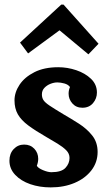

<svg xmlns="http://www.w3.org/2000/svg" viewBox="-20 -803 486 834"><path d="M200 11Q152 11 111.5 -3Q71 -17 46 -43.5Q21 -70 21 -105Q21 -136 39.5 -155.5Q58 -175 85 -175Q112 -175 129 -157Q146 -139 146 -113Q146 -106 144.5 -98.5Q143 -91 140 -83Q145 -73 166.5 -64Q188 -55 203 -55Q247 -55 264.5 -74Q282 -93 282 -117Q282 -136 267.5 -150.5Q253 -165 230 -179Q207 -193 181 -208Q134 -235 103 -258Q72 -281 57.5 -306.5Q43 -332 43 -367Q43 -402 65 -435Q87 -468 129.5 -489.5Q172 -511 233 -511Q273 -511 311.5 -498Q350 -485 375.5 -460.5Q401 -436 401 -401Q401 -375 384 -355Q367 -335 338 -335Q311 -335 294.5 -353.5Q278 -372 278 -396Q278 -404 279.5 -411Q281 -418 284 -425Q276 -436 259.5 -440.5Q243 -445 229 -445Q215 -445 199.5 -439Q184 -433 173 -421.5Q162 -410 162 -393Q162 -379 168.5 -368.5Q175 -358 195 -344.5Q215 -331 255 -307Q288 -288 322.5 -266Q357 -244 380.5 -214.5Q404 -185 404 -143Q404 -98 377 -63Q350 -28 304 -8.5Q258 11 200 11ZM364 -567 239 -671H238L102 -571L67 -618L246 -783H256L408 -613Z"/></svg>

Font: Lora
Style: Bold Italic
Weight: 700
Italic angle: -3°
Designer: Olga Karpushina, Alexei Vanyashin (Cyrillic)
Foundry: Cyreal
Version: Version 3.004